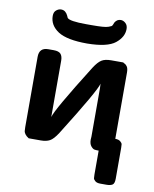

<svg xmlns="http://www.w3.org/2000/svg" viewBox="-91 -734 773 965"><g transform="rotate(10 296.0 -252.0)"><path d="M67 -52V-411Q67 -458 113 -458H141Q167 -458 177 -446.5Q187 -435 187 -412V-125Q196 -163 348 -405Q368 -436 385.5 -447Q403 -458 434 -458H496Q497 -456 504 -453Q511 -450 517 -440.5Q523 -431 523 -411V-73Q540 -73 549 -65.5Q558 -58 559 -51.5Q560 -45 560 -33V124Q560 149 549.5 155.5Q539 162 519 162H488Q470 162 461.5 154.5Q453 147 452 141Q451 135 451 122V0H450Q437 0 429 -1.5Q421 -3 411.5 -14.5Q402 -26 402 -48Q402 -50 402.5 -55Q403 -60 403 -63V-308Q403 -312 402.5 -320.5Q402 -329 402 -333Q393 -295 241 -53Q219 -19 201 -9.5Q183 0 156 0H94Q81 -8 75 -16.5Q69 -25 68 -31.5Q67 -38 67 -52ZM106 -627Q106 -647 118 -656.5Q130 -666 142 -666Q155 -666 163.5 -659Q172 -652 177 -641L182 -630Q194 -615 279 -615H308Q341 -615 361.5 -616.5Q382 -618 392.5 -622Q403 -626 406.5 -628Q410 -630 413 -638Q416 -646 417 -648Q428 -666 447 -666Q460 -666 471.5 -655.5Q483 -645 483 -626Q483 -585 443 -553Q403 -521 300 -520Q198 -520 152 -549Q106 -579 106 -627Z"/></g></svg>

Font: CMU Sans Serif
Style: Bold
Weight: 700
Version: Version 0.7.0